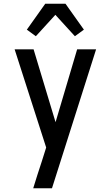

<svg xmlns="http://www.w3.org/2000/svg" viewBox="-20 -793 590 1023"><path d="M257 210H157Q168 174 179.5 138Q191 102 203 66L226 -7L58 -530H159L276 -142L391 -530H492ZM171 -600 123 -635 221 -773H329L427 -635L379 -600L275 -714Z"/></svg>

Font: Lode Dark Term
Style: Bold
Weight: 700
Monospace: yes
Designer: Belleve Invis
Foundry: Belleve Invis
Version: Version 29.2.0